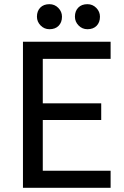

<svg xmlns="http://www.w3.org/2000/svg" viewBox="-20 -900 595 920"><path d="M90 -700H510V-618H185V-405H465V-325H185V-82H510V0H90ZM217 -760Q192 -760 174.5 -778Q157 -796 157 -820Q157 -847 173 -863.5Q189 -880 217 -880Q242 -880 259.5 -862Q277 -844 277 -820Q277 -793 261 -776.5Q245 -760 217 -760ZM399 -760Q374 -760 356.5 -778Q339 -796 339 -820Q339 -847 355 -863.5Q371 -880 399 -880Q424 -880 441.5 -862Q459 -844 459 -820Q459 -793 443 -776.5Q427 -760 399 -760Z"/></svg>

Font: ABeeZee
Style: Regular
Weight: 400
Designer: Anja Meiners
Foundry: Anja Meiners
Version: Version 1.001